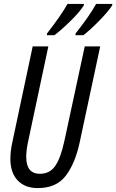

<svg xmlns="http://www.w3.org/2000/svg" viewBox="-20 -951 594 981"><path d="M406 -771Q441 -798 487 -845Q533 -892 553 -923L554 -931H471Q441 -875 367 -781L365 -771ZM258 -771Q296 -800 342 -845.5Q388 -891 408 -923L409 -931H325Q292 -872 221 -781L219 -771ZM387 -223 492 -714H413L309 -231Q290 -143 262 -103Q234 -63 184 -63Q114 -63 114 -149Q114 -180 122 -220L227 -714H147L43 -224Q33 -180 33 -139Q33 -69 70 -29.5Q107 10 173 10Q268 10 316 -53Q364 -116 387 -223Z"/></svg>

Font: Noto Sans Display Condensed
Style: Italic
Weight: 400
Width: 3
Designer: Monotype Design team
Foundry: Monotype Imaging Inc.
Version: 1.000